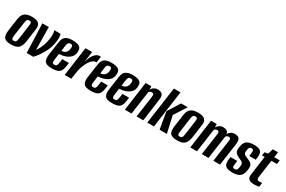

<svg xmlns="http://www.w3.org/2000/svg" viewBox="109 -1727 4226 2835"><g transform="rotate(30 2222.5 -310.0)"><path d="M150 8Q109 8 80.5 0Q52 -8 35.5 -26Q19 -44 14.5 -75.5Q10 -107 16 -156L46 -366Q53 -413 73 -443.5Q93 -474 129.5 -488.5Q166 -503 222 -503Q264 -503 292.5 -494.5Q321 -486 337.5 -469Q354 -452 359 -426.5Q364 -401 358 -366L329 -156Q320 -92 298.5 -56Q277 -20 240.5 -6Q204 8 150 8ZM160 -60Q178 -60 188 -67.5Q198 -75 203 -88Q208 -101 210 -118L246 -378Q249 -395 247.5 -408Q246 -421 238 -428Q230 -435 212 -435Q194 -435 184 -428Q174 -421 169 -408Q164 -395 162 -378L125 -118Q123 -101 124 -88Q125 -75 133 -67.5Q141 -60 160 -60Z M416 0 398 -495H507L513 -109Q515 -110 525 -125Q535 -140 548 -165.5Q561 -191 574 -224Q587 -257 596 -293Q610 -355 612 -407Q614 -459 601 -495H706Q715 -480 717 -450Q719 -420 715 -382.5Q711 -345 702 -305.5Q693 -266 678 -231Q662 -192 640.5 -154Q619 -116 597 -84Q575 -52 556 -30Q537 -8 527 0Z M848 12Q797 12 763.5 -0.5Q730 -13 717 -48Q704 -83 713 -150L746 -377Q756 -449 798 -475.5Q840 -502 908 -502Q998 -502 1034.5 -473.5Q1071 -445 1059 -369Q1051 -325 1025 -297Q999 -269 963.5 -253.5Q928 -238 893.5 -232Q859 -226 835 -225L821 -118Q816 -82 823 -67.5Q830 -53 856 -53Q880 -53 891 -65.5Q902 -78 907 -115L917 -184H1030L1023 -132Q1015 -73 995.5 -42Q976 -11 940.5 0.5Q905 12 848 12ZM845 -283Q856 -284 871 -287Q886 -290 901 -299Q916 -308 928 -324.5Q940 -341 945 -369Q951 -398 946.5 -420.5Q942 -443 913 -443Q887 -443 874 -428Q861 -413 855 -366Z M1064 0 1133 -495H1246L1220 -316Q1227 -340 1239 -371Q1251 -402 1270 -431.5Q1289 -461 1315 -480.5Q1341 -500 1374 -500Q1378 -500 1384 -500Q1390 -500 1393 -499L1379 -394Q1377 -395 1372.5 -395.5Q1368 -396 1363 -395Q1338 -394 1315.5 -376Q1293 -358 1273 -329Q1253 -300 1237 -264Q1221 -228 1210 -190Q1199 -152 1194 -117L1177 0Z M1511 12Q1460 12 1426.5 -0.5Q1393 -13 1380 -48Q1367 -83 1376 -150L1409 -377Q1419 -449 1461 -475.5Q1503 -502 1571 -502Q1661 -502 1697.5 -473.5Q1734 -445 1722 -369Q1714 -325 1688 -297Q1662 -269 1626.5 -253.5Q1591 -238 1556.5 -232Q1522 -226 1498 -225L1484 -118Q1479 -82 1486 -67.5Q1493 -53 1519 -53Q1543 -53 1554 -65.5Q1565 -78 1570 -115L1580 -184H1693L1686 -132Q1678 -73 1658.5 -42Q1639 -11 1603.5 0.5Q1568 12 1511 12ZM1508 -283Q1519 -284 1534 -287Q1549 -290 1564 -299Q1579 -308 1591 -324.5Q1603 -341 1608 -369Q1614 -398 1609.5 -420.5Q1605 -443 1576 -443Q1550 -443 1537 -428Q1524 -413 1518 -366Z M1874 12Q1823 12 1789.5 -0.5Q1756 -13 1743 -48Q1730 -83 1739 -150L1772 -377Q1782 -449 1824 -475.5Q1866 -502 1934 -502Q2024 -502 2060.5 -473.5Q2097 -445 2085 -369Q2077 -325 2051 -297Q2025 -269 1989.5 -253.5Q1954 -238 1919.5 -232Q1885 -226 1861 -225L1847 -118Q1842 -82 1849 -67.5Q1856 -53 1882 -53Q1906 -53 1917 -65.5Q1928 -78 1933 -115L1943 -184H2056L2049 -132Q2041 -73 2021.5 -42Q2002 -11 1966.5 0.5Q1931 12 1874 12ZM1871 -283Q1882 -284 1897 -287Q1912 -290 1927 -299Q1942 -308 1954 -324.5Q1966 -341 1971 -369Q1977 -398 1972.5 -420.5Q1968 -443 1939 -443Q1913 -443 1900 -428Q1887 -413 1881 -366Z M2090 0 2159 -495H2256L2257 -435Q2272 -467 2300.5 -484.5Q2329 -502 2361 -502Q2397 -502 2418 -492.5Q2439 -483 2448 -466Q2457 -449 2458.5 -425Q2460 -401 2455 -371L2404 0H2290L2341 -364Q2342 -376 2342.5 -386Q2343 -396 2340.5 -404Q2338 -412 2330 -416.5Q2322 -421 2306 -421Q2294 -421 2284.5 -417Q2275 -413 2269 -407Q2263 -401 2260 -396L2204 0Z M2472 0 2561 -632H2674L2586 0ZM2682 0 2633 -287 2763 -495H2876L2742 -285L2806 0Z M2981 8Q2940 8 2911.5 0Q2883 -8 2866.5 -26Q2850 -44 2845.5 -75.5Q2841 -107 2847 -156L2877 -366Q2884 -413 2904 -443.5Q2924 -474 2960.5 -488.5Q2997 -503 3053 -503Q3095 -503 3123.5 -494.5Q3152 -486 3168.5 -469Q3185 -452 3190 -426.5Q3195 -401 3189 -366L3160 -156Q3151 -92 3129.5 -56Q3108 -20 3071.5 -6Q3035 8 2981 8ZM2991 -60Q3009 -60 3019 -67.5Q3029 -75 3034 -88Q3039 -101 3041 -118L3077 -378Q3080 -395 3078.5 -408Q3077 -421 3069 -428Q3061 -435 3043 -435Q3025 -435 3015 -428Q3005 -421 3000 -408Q2995 -395 2993 -378L2956 -118Q2954 -101 2955 -88Q2956 -75 2964 -67.5Q2972 -60 2991 -60Z M3205 0 3274 -495H3371L3372 -435Q3386 -465 3415 -483.5Q3444 -502 3475 -502Q3522 -502 3544 -486Q3566 -470 3570 -438Q3585 -466 3612.5 -484Q3640 -502 3673 -502Q3740 -502 3757 -470Q3774 -438 3765 -371L3713 0H3599L3650 -369Q3654 -389 3651 -400.5Q3648 -412 3640 -416.5Q3632 -421 3618 -421Q3603 -421 3589 -412Q3575 -403 3571 -389L3516 0H3402L3454 -370Q3457 -391 3453.5 -402Q3450 -413 3442 -417Q3434 -421 3421 -421Q3405 -421 3393.5 -413.5Q3382 -406 3375 -395L3319 0Z M3924 11Q3874 11 3844 0.5Q3814 -10 3800 -29.5Q3786 -49 3783.5 -77Q3781 -105 3786 -139L3791 -174H3906L3898 -115Q3895 -97 3895 -82Q3895 -67 3902.5 -59Q3910 -51 3931 -51Q3950 -51 3960 -58.5Q3970 -66 3974 -78Q3978 -90 3980 -101L3985 -139Q3989 -164 3981 -179Q3973 -194 3955.5 -203.5Q3938 -213 3912 -224Q3887 -235 3865 -249.5Q3843 -264 3832.5 -287.5Q3822 -311 3827 -347L3831 -376Q3837 -419 3855.5 -447.5Q3874 -476 3910.5 -490.5Q3947 -505 4006 -505Q4065 -505 4096 -489.5Q4127 -474 4136 -443Q4145 -412 4138 -363L4133 -326H4023L4030 -383Q4034 -416 4027 -429.5Q4020 -443 3998 -443Q3974 -443 3963.5 -430Q3953 -417 3950 -398L3945 -359Q3942 -334 3953 -319Q3964 -304 3985 -295.5Q4006 -287 4028 -277Q4053 -267 4073.5 -253.5Q4094 -240 4104 -217.5Q4114 -195 4109 -157L4105 -127Q4100 -85 4082 -54Q4064 -23 4026.5 -6Q3989 11 3924 11Z M4294 3Q4271 3 4249 -1Q4227 -5 4209.5 -16.5Q4192 -28 4184.5 -49.5Q4177 -71 4182 -107L4227 -428H4181L4190 -486L4246 -495L4276 -586H4363L4351 -495H4445L4436 -428H4341L4299 -127Q4296 -106 4302 -89.5Q4308 -73 4336 -73Q4349 -73 4366 -74.5Q4383 -76 4386 -76L4377 -7Q4374 -7 4362 -4.5Q4350 -2 4331.5 0.5Q4313 3 4294 3Z"/></g></svg>

Font: Alumni Sans
Style: Bold Italic
Weight: 700
Italic angle: -8°
Designer: Robert E. Leuschke
Foundry: Robert E. Leuschke
Version: Version 1.016